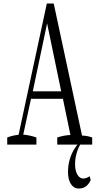

<svg xmlns="http://www.w3.org/2000/svg" viewBox="-20 -830 563 1089"><path d="M304.7 -50.3Q341.8 -62.5 379.4 -64.5Q357.9 -171.9 336.9 -269.5Q336.9 -269.5 155.8 -269.5Q134.3 -172.9 111.8 -66.4Q149.9 -63 186.5 -50.3Q186.5 -35.2 186.5 -9.8Q186.5 -9.8 21 -9.8Q21 -35.2 21 -50.3Q53.2 -62.5 85.4 -65.4Q167 -442.9 245.6 -810.1Q245.6 -810.1 284.7 -810.1Q363.8 -440.4 445.3 -61Q474.1 -60.5 502.9 -50.3Q502.9 -35.2 502.9 -9.8Q502.9 -9.8 304.7 -9.8Q304.7 -35.2 304.7 -50.3ZM327.1 -312 247.1 -697.3 166 -312ZM425.8 239.3Q398.9 239.3 382.3 213.9Q365.7 188.5 365.7 145Q365.7 106.9 376 72.8Q386.2 38.6 403.6 11.7Q420.9 -15.1 442.9 -31.7Q442.9 -31.7 450.7 -31.7Q430.7 -8.8 419.4 23.9Q405.8 63 405.8 100.6Q405.8 138.2 418.9 160.4Q432.1 182.6 451.7 182.6Q462.4 182.6 471.2 179Q480 175.3 488.3 169.4Q488.3 169.4 494.6 191.4Q481.4 218.3 464.8 228.8Q448.2 239.3 425.8 239.3Z"/></svg>

Font: Scarab Serif
Style: Light
Weight: 300
Designer: John Roberts
Foundry: Scarab
Version: 1.0